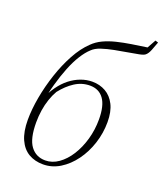

<svg xmlns="http://www.w3.org/2000/svg" viewBox="-145 -878 839 986"><g transform="rotate(20 274.5 -384.5)"><path d="M207 13Q162 13 128 -7Q94 -27 75 -69Q56 -111 56 -176Q56 -233 68 -299.5Q80 -366 102 -432Q124 -498 154.5 -554Q185 -610 223 -646Q246 -669 277 -683.5Q308 -698 345 -707Q382 -716 423 -722.5Q464 -729 507 -735L533 -782L549 -777Q540 -752 531.5 -730.5Q523 -709 511 -699Q503 -692 478 -687Q453 -682 419.5 -676.5Q386 -671 350 -664Q314 -657 283.5 -647Q253 -637 236 -620Q214 -600 193 -566.5Q172 -533 154 -488Q136 -443 121 -389.5Q106 -336 96 -276L90 -301Q107 -343 130 -375Q153 -407 180.5 -428.5Q208 -450 239 -461.5Q270 -473 301 -473Q342 -473 374.5 -454.5Q407 -436 426 -398.5Q445 -361 445 -304Q445 -244 426.5 -187Q408 -130 375 -85Q342 -40 299 -13.5Q256 13 207 13ZM211 -10Q249 -10 283 -34Q317 -58 343 -99Q369 -140 384 -192.5Q399 -245 399 -302Q399 -377 372.5 -413.5Q346 -450 297 -450Q253 -450 215 -425.5Q177 -401 145 -360Q131 -336 121 -306.5Q111 -277 106 -244.5Q101 -212 101 -178Q101 -89 130.5 -49.5Q160 -10 211 -10Z"/></g></svg>

Font: Source Serif 4 36pt Light
Style: Italic
Weight: 300
Italic angle: -12°
Designer: Frank Grießhammer
Foundry: Adobe Systems Incorporated
Version: Version 4.004;hotconv 1.0.116;makeotfexe 2.5.65601